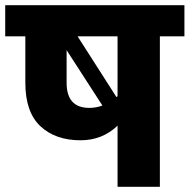

<svg xmlns="http://www.w3.org/2000/svg" viewBox="-40 -715 726 735"><path d="M666 -695V-576H572V0H410V-234Q352 -178 268 -178Q172 -178 114.5 -232Q57 -286 57 -398V-576H-20V-695ZM410 -576H257L406 -343L410 -347ZM215 -398Q215 -302 302 -302Q328 -302 352 -311L215 -523Z"/></svg>

Font: FiraGO ExtraBold
Style: Regular
Weight: 800
Designer: bBox Type
Foundry: bBox Type GmbH
Version: Version 1.001;PS 001.001;hotconv 1.0.88;makeotf.lib2.5.64775